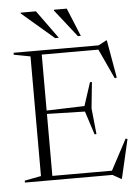

<svg xmlns="http://www.w3.org/2000/svg" viewBox="-62 -965 755 1039"><g transform="rotate(-5 316.0 -446.0)"><path d="M441.5 -510.5 427 -368.5 441.5 -227.5H431L390 -354.5L152.5 -360.5V-377L390 -384.5L431 -510.5ZM577.5 -523 566.5 -520 487.5 -691 528.5 -682H134.5V-705H495L538 -728H541.5ZM502.5 -13 596.5 -189.5 606.5 -186.5 557.5 25.5H553.5L508.5 0H134.5V-23H540.5ZM33 0V-10.5L122.5 -27.5V-677.5L33 -694.5V-705H184V0ZM284 -764.5H264L90 -913.5V-918H173ZM403.5 -764.5H387.5L270.5 -913.5V-918H340.5Z"/></g></svg>

Font: Newsreader 60pt Light
Style: Regular
Weight: 300
Designer: Hugues Gentile
Foundry: Production Type
Version: Version 1.003